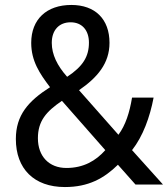

<svg xmlns="http://www.w3.org/2000/svg" viewBox="-20 -745 679 775"><path d="M268 -725C168 -725 106 -667 106 -572C106 -499 140 -448 182 -393C94 -337 44 -280 44 -184C44 -64 117 10 242 10C337 10 400 -25 456 -80L527 0H638L513 -139C557 -195 585 -272 600 -351H513C503 -291 487 -240 458 -201L299 -381C373 -432 422 -489 422 -572C422 -668 364 -725 268 -725ZM265 -655C311 -655 339 -623 339 -573C339 -517 315 -477 251 -435C211 -480 189 -525 189 -572C189 -625 220 -655 265 -655ZM230 -338 405 -139C367 -96 317 -67 248 -67C178 -67 133 -114 133 -187C133 -257 167 -295 230 -338Z"/></svg>

Font: Noto Sans Lao SemiCondensed
Style: Regular
Weight: 400
Width: 4
Designer: Monotype Design Team
Foundry: Monotype Imaging Inc.
Version: Version 2.003